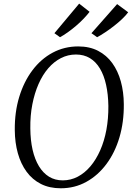

<svg xmlns="http://www.w3.org/2000/svg" viewBox="-20 -1002 717 1032"><path d="M306.5 10Q246 10 200 -13.2Q154 -36.5 123 -78.8Q92 -121 76 -178Q60 -235 59.5 -302.5Q58.5 -399.5 83.5 -481.5Q108.5 -563.5 154.5 -624.5Q200.5 -685.5 263.2 -719Q326 -752.5 400 -752.5Q461.5 -752.5 507.2 -728.8Q553 -705 583.5 -662.8Q614 -620.5 629.5 -564.2Q645 -508 645.5 -442.5Q646.5 -346.5 622.2 -264.2Q598 -182 552.2 -120.5Q506.5 -59 444 -24.5Q381.5 10 306.5 10ZM317.5 -32.5Q360 -32.5 397.8 -52.2Q435.5 -72 466 -108Q496.5 -144 518.5 -193.8Q540.5 -243.5 551.8 -304Q563 -364.5 562.5 -432.5Q561.5 -495.5 550.2 -546.2Q539 -597 517.2 -633.5Q495.5 -670 463.2 -689.5Q431 -709 388 -709Q345.5 -709 307.8 -689.8Q270 -670.5 239.5 -635.2Q209 -600 187.2 -550.5Q165.5 -501 153.8 -440.8Q142 -380.5 143 -311.5Q143.5 -248 155.2 -196.8Q167 -145.5 189.2 -108.8Q211.5 -72 243.5 -52.2Q275.5 -32.5 317.5 -32.5ZM272.5 -823.5 405.5 -982.5 461.5 -938.5Q449 -922 430.2 -902.2Q411.5 -882.5 389.2 -863.5Q367 -844.5 344.5 -828.5Q322 -812.5 302.5 -802ZM471.5 -823.5 609.5 -980 669 -936Q656.5 -919 636.5 -900Q616.5 -881 592.8 -862.5Q569 -844 545.2 -828.2Q521.5 -812.5 502 -802Z"/></svg>

Font: Merriweather 48pt Light
Style: Italic
Weight: 300
Italic angle: -7.8°
Version: Version 2.101